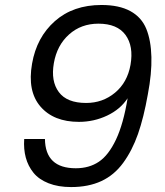

<svg xmlns="http://www.w3.org/2000/svg" viewBox="-20 -757 670 778"><path d="M78.1 -193.8H162.1Q163.6 -75.2 287.1 -75.2Q341.3 -75.2 380.6 -101.6Q419.9 -127.9 450 -191.4Q480 -254.9 497.1 -358.9Q467.8 -314 414.1 -288.6Q360.4 -263.2 299.8 -263.2Q197.3 -263.2 143.8 -325.4Q90.3 -387.7 109.9 -499Q128.4 -606 202.4 -671.4Q276.4 -736.8 391.1 -736.8Q462.9 -736.8 508.3 -711.9Q553.7 -687 572.8 -640.1Q591.8 -593.3 593.5 -526.1Q595.2 -459 579.1 -375Q562.5 -280.8 539.1 -213.9Q515.6 -147 479.2 -97.2Q442.9 -47.4 390.6 -23.2Q338.4 1 268.1 1Q215.8 1 176.8 -14.4Q137.7 -29.8 115.7 -56.9Q93.8 -84 84.5 -118.4Q75.2 -152.8 78.1 -193.8ZM329.1 -339.8Q396 -339.8 446 -381.3Q496.1 -422.9 508.8 -494.1Q522 -569.8 488.5 -615.5Q455.1 -661.1 378.9 -661.1Q308.6 -661.1 259.8 -617.4Q210.9 -573.7 198.2 -501Q185.5 -428.2 218.3 -384Q251 -339.8 329.1 -339.8Z"/></svg>

Font: Poppins
Style: Italic
Weight: 400
Italic angle: -10°
Designer: Ninad Kale (Devanagari), Jonny Pinhorn (Latin)
Foundry: Indian Type Foundry
Version: Version 3.200;PS 1.000;hotconv 16.6.54;makeotf.lib2.5.65590